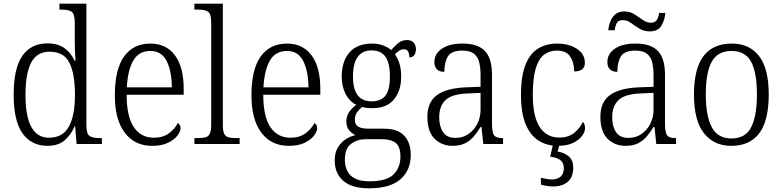

<svg xmlns="http://www.w3.org/2000/svg" viewBox="-20 -780 4238 1040"><path d="M238 10Q151 10 102.5 -57Q54 -124 54 -267Q54 -410 101 -477.5Q148 -545 237 -545Q294 -545 329.5 -519Q365 -493 384 -451H389Q387 -476 386 -504Q385 -532 385 -556V-654Q385 -705 368 -716.5Q351 -728 314 -728H302V-760H448V-102Q448 -55 465 -43.5Q482 -32 521 -32H532V0H395L387 -97H385Q364 -49 329.5 -19.5Q295 10 238 10ZM247 -34Q321 -35 353.5 -95Q386 -155 386 -266Q386 -380 356 -440Q326 -500 248 -500Q180 -500 149 -441Q118 -382 118 -265Q118 -33 247 -34Z M804 10Q709 10 655.5 -61.5Q602 -133 602 -263Q602 -404 652 -474Q702 -544 795 -544Q880 -544 927.5 -480.5Q975 -417 975 -299V-267H666Q666 -148 705 -91Q744 -34 813 -34Q863 -34 895 -58Q927 -82 943 -113Q949 -110 953.5 -103.5Q958 -97 958 -86Q958 -68 941 -45.5Q924 -23 890 -6.5Q856 10 804 10ZM911 -307Q910 -395 882.5 -449.5Q855 -504 795 -504Q732 -504 702 -452Q672 -400 667 -307Z M1033 0V-32H1049Q1077 -32 1093.5 -36.5Q1110 -41 1117 -56.5Q1124 -72 1124 -105V-656Q1124 -705 1107 -716.5Q1090 -728 1053 -728H1033V-760H1187V-105Q1187 -72 1194 -56.5Q1201 -41 1217.5 -36.5Q1234 -32 1263 -32H1278V0Z M1544 10Q1449 10 1395.5 -61.5Q1342 -133 1342 -263Q1342 -404 1392 -474Q1442 -544 1535 -544Q1620 -544 1667.5 -480.5Q1715 -417 1715 -299V-267H1406Q1406 -148 1445 -91Q1484 -34 1553 -34Q1603 -34 1635 -58Q1667 -82 1683 -113Q1689 -110 1693.5 -103.5Q1698 -97 1698 -86Q1698 -68 1681 -45.5Q1664 -23 1630 -6.5Q1596 10 1544 10ZM1651 -307Q1650 -395 1622.5 -449.5Q1595 -504 1535 -504Q1472 -504 1442 -452Q1412 -400 1407 -307Z M1979 240Q1886 240 1839.5 199.5Q1793 159 1793 89Q1793 48 1809.5 20Q1826 -8 1851.5 -25Q1877 -42 1905 -48Q1886 -57 1871 -74.5Q1856 -92 1856 -123Q1856 -152 1872 -174.5Q1888 -197 1910 -212Q1871 -232 1851 -273Q1831 -314 1831 -364Q1831 -448 1873 -496Q1915 -544 1996 -544Q2029 -544 2056 -533.5Q2083 -523 2099 -509Q2112 -524 2133.5 -543.5Q2155 -563 2184 -563Q2209 -563 2221 -548.5Q2233 -534 2233 -514Q2233 -495 2224.5 -482Q2216 -469 2197 -469Q2197 -489 2190.5 -501Q2184 -513 2169 -513Q2154 -513 2143 -506Q2132 -499 2119 -486Q2134 -466 2143.5 -436.5Q2153 -407 2153 -364Q2153 -289 2114 -241.5Q2075 -194 1996 -194Q1985 -194 1967.5 -195.5Q1950 -197 1942 -201Q1926 -189 1914 -172Q1902 -155 1902 -130Q1902 -105 1920.5 -94Q1939 -83 1974 -83H2059Q2136 -83 2170.5 -44Q2205 -5 2205 59Q2205 142 2149 191Q2093 240 1979 240ZM1993 -231Q2044 -231 2068 -262.5Q2092 -294 2092 -365Q2092 -439 2067.5 -473Q2043 -507 1992 -507Q1944 -507 1918 -472.5Q1892 -438 1892 -364Q1892 -231 1993 -231ZM1981 202Q2074 202 2111.5 165Q2149 128 2149 68Q2149 15 2124 -5.5Q2099 -26 2047 -26H1961Q1916 -26 1882 -1Q1848 24 1848 86Q1848 118 1860.5 144.5Q1873 171 1902 186.5Q1931 202 1981 202Z M2432 10Q2373 10 2334 -28.5Q2295 -67 2295 -148Q2295 -227 2347 -265Q2399 -303 2506 -307L2583 -310V-372Q2583 -413 2575.5 -443Q2568 -473 2546.5 -489.5Q2525 -506 2484 -506Q2426 -506 2406.5 -475Q2387 -444 2387 -391Q2333 -391 2333 -445Q2333 -488 2373 -516Q2413 -544 2486 -544Q2568 -544 2606.5 -504Q2645 -464 2645 -375V-111Q2645 -62 2656.5 -47Q2668 -32 2701 -32H2705V0H2598L2588 -92H2583Q2567 -66 2547.5 -42.5Q2528 -19 2500.5 -4.5Q2473 10 2432 10ZM2447 -33Q2487 -33 2517.5 -54Q2548 -75 2565.5 -109.5Q2583 -144 2583 -185V-277L2516 -274Q2428 -271 2393.5 -238Q2359 -205 2359 -145Q2359 -95 2380 -64Q2401 -33 2447 -33Z M3000 10Q2943 10 2898 -18Q2853 -46 2827.5 -106.5Q2802 -167 2802 -264Q2802 -371 2827.5 -432Q2853 -493 2897 -518.5Q2941 -544 2997 -544Q3062 -544 3105 -515.5Q3148 -487 3148 -440Q3148 -415 3133 -404Q3118 -393 3090 -393Q3090 -440 3069 -473Q3048 -506 2996 -506Q2957 -506 2927.5 -484Q2898 -462 2882 -409.5Q2866 -357 2866 -265Q2866 -150 2903 -92.5Q2940 -35 3009 -35Q3059 -35 3090 -60Q3121 -85 3137 -120Q3149 -108 3149 -86Q3149 -66 3132.5 -43.5Q3116 -21 3083 -5.5Q3050 10 3000 10ZM2976 230Q2961 230 2944 227.5Q2927 225 2910 220V183Q2927 187 2941.5 189.5Q2956 192 2969 192Q2998 192 3016 177Q3034 162 3034 131Q3034 101 3014 86.5Q2994 72 2960 69L2978 -9H3013L3001 41Q3038 47 3061.5 67.5Q3085 88 3085 128Q3085 179 3055.5 204.5Q3026 230 2976 230Z M3369 10Q3310 10 3271 -28.5Q3232 -67 3232 -148Q3232 -227 3284 -265Q3336 -303 3443 -307L3520 -310V-372Q3520 -413 3512.5 -443Q3505 -473 3483.5 -489.5Q3462 -506 3421 -506Q3363 -506 3343.5 -475Q3324 -444 3324 -391Q3270 -391 3270 -445Q3270 -488 3310 -516Q3350 -544 3423 -544Q3505 -544 3543.5 -504Q3582 -464 3582 -375V-111Q3582 -62 3593.5 -47Q3605 -32 3638 -32H3642V0H3535L3525 -92H3520Q3504 -66 3484.5 -42.5Q3465 -19 3437.5 -4.5Q3410 10 3369 10ZM3384 -33Q3424 -33 3454.5 -54Q3485 -75 3502.5 -109.5Q3520 -144 3520 -185V-277L3453 -274Q3365 -271 3330.5 -238Q3296 -205 3296 -145Q3296 -95 3317 -64Q3338 -33 3384 -33ZM3500 -610Q3468 -610 3443.5 -625Q3419 -640 3398 -655.5Q3377 -671 3355 -671Q3328 -671 3320 -654Q3312 -637 3309 -616H3275Q3277 -640 3286 -663.5Q3295 -687 3313 -702.5Q3331 -718 3361 -718Q3393 -718 3417 -702.5Q3441 -687 3462 -672Q3483 -657 3505 -657Q3530 -657 3539 -673.5Q3548 -690 3550 -710H3584Q3581 -672 3562.5 -641Q3544 -610 3500 -610Z M3941 10Q3847 10 3793 -58.5Q3739 -127 3739 -268Q3739 -408 3790.5 -476Q3842 -544 3944 -544Q4039 -544 4091.5 -476.5Q4144 -409 4144 -268Q4144 -126 4092.5 -58Q4041 10 3941 10ZM3942 -30Q4019 -30 4049.5 -92Q4080 -154 4080 -268Q4080 -387 4048.5 -445.5Q4017 -504 3943 -504Q3867 -504 3835 -445Q3803 -386 3803 -268Q3803 -152 3835.5 -91Q3868 -30 3942 -30Z"/></svg>

Font: Noto Serif Tamil SemiCondensed Light
Style: Italic
Weight: 300
Width: 4
Italic angle: -12°
Designer: Indian Type Foundry, Tom Grace, and the Monotype Design Team
Foundry: Monotype Imaging Inc.
Version: Version 2.003; ttfautohint (v1.8.4.7-5d5b)